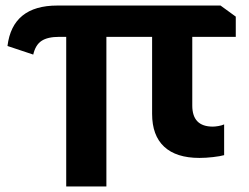

<svg xmlns="http://www.w3.org/2000/svg" viewBox="-20 -560 898 693"><path d="M219 -427H194Q152 -427 130 -412.5Q108 -398 100 -363L7 -394Q25 -540 187 -540H776L831 -500V-427H674V-179Q674 -103 748 -103Q756 -103 768 -105Q780 -107 789 -111V0Q775 4 749 7Q723 10 700 10Q616 10 572.5 -30.5Q529 -71 529 -149V-427H364V113H219Z"/></svg>

Font: Encode Sans Wide
Style: SemiBold
Weight: 600
Designer: Pablo Impallari, Andres Torresi
Foundry: Pablo Impallari, Andres Torresi
Version: Version 1.000; ttfautohint (v1.00) -l 8 -r 50 -G 200 -x 14 -